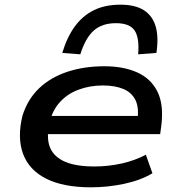

<svg xmlns="http://www.w3.org/2000/svg" viewBox="-20 -791 771 820"><path d="M369 9Q250 9 177 -28Q104 -65 78.5 -134Q53 -203 76 -297Q98 -367 146.5 -413.5Q195 -460 266.5 -484Q338 -508 426 -508Q508 -508 566.5 -481.5Q625 -455 652.5 -399.5Q680 -344 669 -255L664 -218H158L170 -296H594L566 -272Q575 -328 559.5 -361.5Q544 -395 508 -410.5Q472 -426 419 -426Q363 -426 314 -407.5Q265 -389 232 -350.5Q199 -312 189 -254V-253Q178 -195 195.5 -157Q213 -119 259.5 -99.5Q306 -80 384 -80Q442 -80 498.5 -92.5Q555 -105 603 -130L631 -51Q581 -21 510.5 -6Q440 9 369 9ZM323 -559 246 -565Q266 -632 299.5 -678Q333 -724 381 -747.5Q429 -771 494 -771Q558 -771 595 -747Q632 -723 645 -677.5Q658 -632 648 -565L570 -559Q576 -629 555 -660.5Q534 -692 475 -692Q416 -692 380.5 -660.5Q345 -629 323 -559Z"/></svg>

Font: Nunito Sans 7pt Expanded SemiBold
Style: Italic
Weight: 600
Width: 7
Italic angle: -9°
Designer: Vernon Adams
Foundry: Vernon Adams
Version: Version 3.101;gftools[0.9.27]